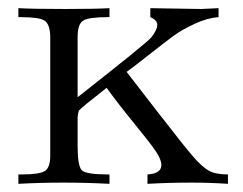

<svg xmlns="http://www.w3.org/2000/svg" viewBox="-20 -450 595 470"><path d="M25 0V-23H33Q77 -23 90 -31.5Q103 -40 103 -69V-362Q102 -391 89 -399.5Q76 -408 32 -408H25V-430Q63 -428 140 -428Q212 -428 248 -430V-408H243Q197 -408 183.5 -399.5Q170 -391 170 -359V-212Q338 -344 350 -358Q365 -377 365 -389Q365 -401 348 -408V-430L472 -428L515 -430V-408Q487 -406 456 -391.5Q425 -377 404.5 -362Q384 -347 346 -317Q308 -287 290 -274Q319 -236 365 -177Q430 -93 452.5 -67Q475 -41 491.5 -32Q508 -23 538 -23V0Q494 -3 448 -3Q395 -3 341 0V-23Q375 -25 375 -46Q375 -60 360.5 -81Q346 -102 308 -148.5Q270 -195 241 -235Q177 -185 173 -179Q171 -174 170 -163V-94Q170 -44 180 -33.5Q190 -23 243 -23H248V0Q191 -3 134 -3Q79 -3 25 0Z"/></svg>

Font: CMU Serif
Style: Roman
Weight: 500
Version: Version 0.7.0